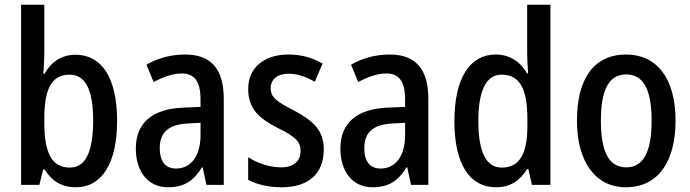

<svg xmlns="http://www.w3.org/2000/svg" viewBox="-20 -780 2913 810"><path d="M167 -559V-760H69V0H146L162 -65H168C199 -16 240 10 300 10C409 10 474 -90 474 -270C474 -452 409 -549 299 -549C240 -549 197 -520 168 -469H163C165 -499 167 -531 167 -559ZM274 -465C341 -465 373 -400 373 -272C373 -138 340 -73 275 -73C198 -73 167 -136 167 -262V-279C167 -393 191 -465 274 -465Z M761 -550C700 -550 644 -534 598 -507L628 -434C670 -456 709 -470 747 -470C800 -470 826 -437 826 -360V-329L754 -326C623 -321 553 -262 553 -153C553 -60 601 10 689 10C757 10 797 -17 832 -74H835L851 0H924V-363C924 -486 873 -550 761 -550ZM773 -259 826 -262V-210C826 -120 784 -69 723 -69C680 -69 654 -96 654 -155C654 -220 689 -255 773 -259Z M1346 -150C1346 -234 1296 -273 1220 -314C1145 -352 1122 -370 1122 -408C1122 -445 1150 -469 1198 -469C1237 -469 1274 -455 1308 -435L1341 -512C1297 -537 1251 -550 1197 -550C1095 -550 1027 -495 1027 -405C1027 -320 1074 -280 1152 -240C1228 -203 1248 -181 1248 -144C1248 -100 1220 -74 1165 -74C1116 -74 1063 -93 1027 -117V-21C1064 -2 1110 10 1169 10C1280 10 1346 -46 1346 -150Z M1624 -550C1563 -550 1507 -534 1461 -507L1491 -434C1533 -456 1572 -470 1610 -470C1663 -470 1689 -437 1689 -360V-329L1617 -326C1486 -321 1416 -262 1416 -153C1416 -60 1464 10 1552 10C1620 10 1660 -17 1695 -74H1698L1714 0H1787V-363C1787 -486 1736 -550 1624 -550ZM1636 -259 1689 -262V-210C1689 -120 1647 -69 1586 -69C1543 -69 1517 -96 1517 -155C1517 -220 1552 -255 1636 -259Z M2072 10C2134 10 2173 -18 2204 -67H2209L2224 0H2302V-760H2204V-552C2204 -530 2206 -499 2208 -470H2204C2175 -520 2130 -550 2071 -550C1962 -550 1897 -450 1897 -269C1897 -88 1961 10 2072 10ZM2097 -73C2030 -73 1998 -140 1998 -269C1998 -394 2029 -465 2096 -465C2175 -465 2205 -403 2205 -275V-249C2205 -130 2171 -73 2097 -73Z M2830 -271C2830 -452 2749 -550 2622 -550C2484 -550 2414 -446 2414 -271C2414 -102 2489 10 2620 10C2760 10 2830 -103 2830 -271ZM2515 -270C2515 -399 2547 -466 2622 -466C2696 -466 2729 -399 2729 -271C2729 -142 2696 -74 2622 -74C2547 -74 2515 -143 2515 -270Z"/></svg>

Font: Noto Sans Thai Cond Med
Style: Regular
Weight: 500
Width: 3
Designer: Monotype Design Team
Foundry: Monotype Imaging Inc.
Version: Version 2.002